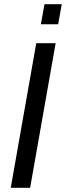

<svg xmlns="http://www.w3.org/2000/svg" viewBox="-20 -891 313 911"><path d="M31 0 152 -686H244L123 0ZM174 -776 191 -871H273L256 -776Z"/></svg>

Font: Archivo SemiCondensed
Style: Italic
Weight: 400
Width: 4
Italic angle: -10°
Designer: Hector Gatti
Foundry: Omnibus-Type
Version: Version 2.001